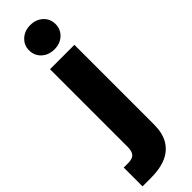

<svg xmlns="http://www.w3.org/2000/svg" viewBox="-355 -741 941 941"><g transform="rotate(-45 115.5 -270.0)"><path d="M49.3 -522.5H218.3V29.8Q218.3 88.4 195.8 127Q173.3 165.5 129.9 184.8Q86.4 204.1 22.5 204.1H-36.1V73.7H-4.9Q24.4 73.7 36.9 60.1Q49.3 46.4 49.3 15.6ZM133.8 -575.7Q94.2 -575.7 68.1 -599.6Q42 -623.5 42 -660.2Q42 -696.3 68.1 -720.2Q94.2 -744.1 133.3 -744.1Q173.3 -744.1 199.2 -720.2Q225.1 -696.3 225.1 -659.7Q225.1 -623.5 199.2 -599.6Q173.3 -575.7 133.8 -575.7Z"/></g></svg>

Font: Inter 28pt ExtraBold
Style: Regular
Weight: 800
Designer: Rasmus Andersson
Foundry: rsms
Version: Version 4.001;git-66647c0bb